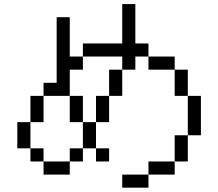

<svg xmlns="http://www.w3.org/2000/svg" viewBox="-20 -832 1040 915"><path d="M500 -62.5V-125H437.5V-62.5ZM687.5 0H562.5V62.5H687.5ZM687.5 0H812.5V-62.5H687.5ZM187.5 -62.5V0H312.5V-62.5ZM187.5 -62.5V-125H125V-62.5ZM312.5 -62.5H375V-125H312.5ZM812.5 -62.5H875Q875 -62.5 875 -187.5H812.5Q812.5 -187.5 812.5 -62.5ZM125 -125Q125 -125 125 -250H62.5Q62.5 -250 62.5 -125ZM375 -125H437.5Q437.5 -125 437.5 -250H375Q375 -250 375 -125ZM875 -187.5H937.5V-375H875ZM125 -250H187.5Q187.5 -250 187.5 -375H125Q125 -375 125 -250ZM375 -250Q375 -250 375 -375H312.5Q312.5 -375 312.5 -250ZM437.5 -250H500Q500 -250 500 -375H437.5Q437.5 -375 437.5 -250ZM187.5 -375H312.5Q312.5 -375 312.5 -500H375V-562.5H312.5V-750H250V-437.5H187.5ZM500 -375H562.5Q562.5 -375 562.5 -500H500Q500 -500 500 -375ZM875 -375Q875 -375 875 -500H812.5Q812.5 -500 812.5 -375ZM562.5 -500H625V-562.5H687.5V-500H812.5V-562.5H687.5V-625H625V-812.5H562.5V-625H375V-562.5H562.5Z"/></svg>

Font: BFUnifontExMono
Style: Regular
Weight: 500
Version: Version 15.0.06